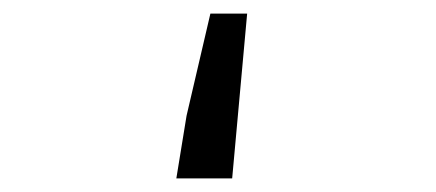

<svg xmlns="http://www.w3.org/2000/svg" viewBox="-20 -262 640 282"><path d="M239 0 254 -92 289 -242H343L321 0Z"/></svg>

Font: Source Code Variable
Style: Regular
Weight: 400
Monospace: yes
Designer: Paul D. Hunt, Teo Tuominen
Foundry: Adobe Systems Incorporated
Version: Version 1.010;hotconv 1.0.106;makeotfexe 2.5.65593